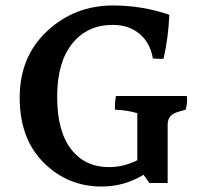

<svg xmlns="http://www.w3.org/2000/svg" viewBox="-20 -716 720 702"><path d="M663 -365Q664 -359 664 -346.5Q664 -334 659 -315Q627 -307 614 -300Q593 -288 593 -259V-47H526L505 -77Q434 -34 352 -34Q227 -34 139.5 -121.5Q52 -209 52 -359Q52 -509 152.5 -602.5Q253 -696 393 -696Q500 -696 599 -662Q596 -581 578 -501Q574 -501 565.5 -501Q557 -501 539 -502Q529 -560 490 -592.5Q451 -625 392 -625Q299 -625 244 -556.5Q189 -488 189 -362Q189 -236 240 -170.5Q291 -105 378 -105Q432 -105 482 -130V-302Q448 -313 400 -315Q400 -345 404 -365Z"/></svg>

Font: Halant SemiBold
Style: Regular
Weight: 600
Designer: Hitesh Malaviya (Devanagari), Satya Rajpurohit (Latin)
Foundry: Indian Type Foundry
Version: Version 1.101;PS 1.0;hotconv 1.0.78;makeotf.lib2.5.61930; tt